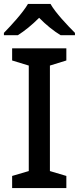

<svg xmlns="http://www.w3.org/2000/svg" viewBox="-24 -961 403 981"><path d="M234 -941H119C93 -896 33 -831 -4 -793V-781H67C102 -803 140 -834 176 -870C211 -834 251 -802 286 -781H359V-793C322 -830 259 -896 234 -941ZM315 0V-62L231 -87V-626L315 -652V-714H38V-652L123 -626V-87L38 -62V0Z"/></svg>

Font: Noto Sans Bamum Medium
Style: Regular
Weight: 500
Designer: Monotype Design Team
Foundry: Monotype Imaging Inc.
Version: Version 2.002